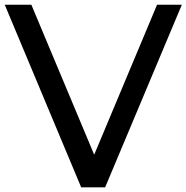

<svg xmlns="http://www.w3.org/2000/svg" viewBox="-38 -798 794 818"><path d="M410 0H307.8L-17.8 -777.8H95.6L363.3 -138.9L631.1 -777.8H736.7Z"/></svg>

Font: Paperlogy 5 Medium
Style: Regular
Weight: 500
Designer: redesigned by Lee Juim, glyphs from Gmarket Sans & Montserrat
Foundry: PT&
Version: Version 1.001